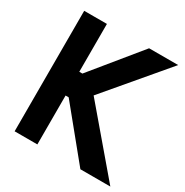

<svg xmlns="http://www.w3.org/2000/svg" viewBox="-161 -833 933 966"><g transform="rotate(30 305.0 -350.0)"><path d="M54 0V-700H186V-422H204L431 -700H600L308 -355L610 0H436L204 -284H186V0Z"/></g></svg>

Font: Space Grotesk Frontify
Style: Bold
Weight: 700
Designer: Florian Karsten
Version: Version 2.000